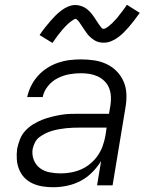

<svg xmlns="http://www.w3.org/2000/svg" viewBox="-20 -777 640 805"><path d="M203 8Q203 8 203 8Q203 8 203 8H202Q180 8 158 4.5Q136 1 116.5 -8Q97 -17 82.5 -32Q68 -47 60 -67Q52 -87 50.5 -109Q49 -131 52 -154Q56 -173 63.5 -192.5Q71 -212 85.5 -228Q100 -244 118.5 -255.5Q137 -267 156 -274.5Q175 -282 195 -287Q215 -292 235 -295.5Q255 -299 275 -299.5Q295 -300 314 -300H437L443 -335Q446 -354 445 -372.5Q444 -391 437.5 -407.5Q431 -424 418.5 -436.5Q406 -449 390 -456.5Q374 -464 356 -467Q338 -470 319 -470Q295 -470 270 -465.5Q245 -461 221.5 -449Q198 -437 181 -416Q164 -395 159 -370H94Q99 -394 110.5 -417Q122 -440 139 -459Q156 -478 178 -492Q200 -506 223.5 -514Q247 -522 271 -525Q295 -528 319 -528Q347 -528 374.5 -524Q402 -520 426.5 -508.5Q451 -497 469.5 -478Q488 -459 498.5 -434.5Q509 -410 510 -382Q511 -354 506 -326L452 0H387L404 -102Q388 -76 366 -54Q344 -32 317 -18Q290 -4 260.5 2Q231 8 203 8ZM235 -50Q256 -50 278 -54Q300 -58 320.5 -67Q341 -76 359 -91Q377 -106 390 -125Q403 -144 410.5 -165Q418 -186 422 -208L427 -242H314Q300 -242 286 -241.5Q272 -241 257.5 -239.5Q243 -238 229 -235.5Q215 -233 200.5 -229Q186 -225 172.5 -218.5Q159 -212 146.5 -203Q134 -194 127 -180.5Q120 -167 117 -153Q113 -129 121.5 -107Q130 -85 147.5 -72Q165 -59 188 -54.5Q211 -50 235 -50ZM200 -597 146 -630Q158 -648 170 -663Q182 -678 192.5 -690Q203 -702 213 -712Q223 -722 236.5 -732.5Q250 -743 265.5 -749.5Q281 -756 297 -756Q302 -756 307.5 -755Q313 -754 318 -752.5Q323 -751 327.5 -749Q332 -747 336.5 -744.5Q341 -742 344.5 -739Q348 -736 352 -732.5Q356 -729 359.5 -725Q363 -721 366 -717Q369 -713 372 -709Q375 -705 377.5 -701Q380 -697 383 -692.5Q386 -688 389 -683.5Q392 -679 395 -674.5Q398 -670 400.5 -667Q403 -664 406 -660Q409 -656 414 -656Q418 -656 421.5 -658Q425 -660 428.5 -662Q432 -664 435.5 -667Q439 -670 443.5 -674Q448 -678 449.5 -679Q451 -680 453 -682.5Q455 -685 457.5 -687.5Q460 -690 463 -693Q466 -696 468.5 -699Q471 -702 474 -705.5Q477 -709 479.5 -713Q482 -717 485.5 -720.5Q489 -724 492 -728.5Q495 -733 498.5 -737.5Q502 -742 505 -746.5Q508 -751 512 -757L566 -723Q553 -705 541.5 -690Q530 -675 519.5 -663Q509 -651 499 -641Q489 -631 475 -620.5Q461 -610 445.5 -604Q430 -598 415 -598Q404 -598 394 -600.5Q384 -603 375.5 -608.5Q367 -614 359.5 -620.5Q352 -627 346 -635Q340 -643 335 -650.5Q330 -658 323.5 -667.5Q317 -677 312.5 -684Q308 -691 300 -697Q299 -697 298.5 -697.5Q298 -698 297 -698Q294 -698 290 -695.5Q286 -693 283 -691Q280 -689 276 -686Q272 -683 267.5 -679Q263 -675 262 -674Q261 -673 258.5 -670.5Q256 -668 253.5 -665.5Q251 -663 248.5 -660Q246 -657 243 -654Q240 -651 237.5 -647.5Q235 -644 232 -640.5Q229 -637 226 -633Q223 -629 219.5 -624.5Q216 -620 213 -615.5Q210 -611 206.5 -606.5Q203 -602 200 -597Z"/></svg>

Font: Iosevka SS04 Lt Ex Obl
Style: Regular
Weight: 300
Width: 7
Italic angle: -9°
Monospace: yes
Designer: Belleve Invis
Foundry: Belleve Invis
Version: Version 19.0.0; ttfautohint (v1.8.4)